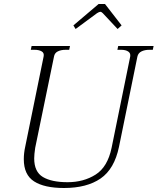

<svg xmlns="http://www.w3.org/2000/svg" viewBox="-20 -930 788 960"><path d="M347 -803 473 -910H505L588 -803L568 -785L494 -864Q487 -871 482 -871Q476 -871 465 -864L358 -785ZM99 -134Q99 -164 106 -196L198 -647Q202 -665 188.5 -673Q175 -681 153 -681H134L138 -700H330L326 -681H308Q285 -681 269 -673Q253 -665 250 -647L156 -191Q151 -158 151 -138Q151 -71 194.5 -45Q238 -19 318 -19Q398 -19 458 -57Q518 -95 538 -191L631 -647Q634 -664 621 -672.5Q608 -681 586 -681H567L571 -700H748L744 -681H726Q704 -681 687.5 -673Q671 -665 667 -647L575 -196Q552 -85 483 -37.5Q414 10 300 10Q202 10 150.5 -23Q99 -56 99 -134Z"/></svg>

Font: Taviraj ExtraLight
Style: Italic
Weight: 275
Italic angle: -12°
Designer: Katatrad Team
Foundry: CadsonDemak
Version: Version 1.001